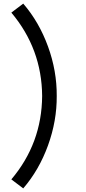

<svg xmlns="http://www.w3.org/2000/svg" viewBox="-20 -863 475 1066"><path d="M109 183 43 133Q212 -67 214 -330Q212 -592 43 -793L109 -843Q197 -741 246.5 -605Q296 -469 295 -330Q296 -192 246.5 -55.5Q197 81 109 183Z"/></svg>

Font: Manrope Medium
Style: Medium
Weight: 500
Designer: Mikhail Sharanda
Foundry: Mikhail Sharanda
Version: Version 4.000;hotconv 1.0.109;makeotfexe 2.5.65596